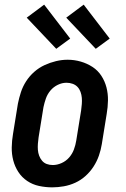

<svg xmlns="http://www.w3.org/2000/svg" viewBox="-20 -798 540 826"><path d="M205 8Q176 8 148 2Q120 -4 97 -19.5Q74 -35 59 -58Q44 -81 37 -108Q30 -135 30.5 -164Q31 -193 36 -222L57 -352Q62 -377 70 -401.5Q78 -426 92.5 -448.5Q107 -471 127.5 -489Q148 -507 172 -518Q196 -529 221 -535Q246 -541 271 -541Q300 -541 327.5 -533Q355 -525 378 -510Q401 -495 416 -472Q431 -449 438 -422Q445 -395 444.5 -366Q444 -337 439 -308L418 -178Q414 -153 405.5 -128.5Q397 -104 382.5 -81.5Q368 -59 348 -41Q328 -23 304 -12Q280 -1 254.5 3.5Q229 8 205 8ZM207 -88Q226 -88 245 -96.5Q264 -105 277.5 -120.5Q291 -136 298 -155Q305 -174 308 -193L329 -323Q331 -337 332 -350.5Q333 -364 332 -377Q331 -390 326.5 -402.5Q322 -415 313.5 -424Q305 -433 292.5 -437.5Q280 -442 266 -442Q247 -442 228.5 -433Q210 -424 197 -408.5Q184 -393 177.5 -374.5Q171 -356 167 -337L146 -207Q144 -193 143 -179.5Q142 -166 143 -153Q144 -140 148.5 -128Q153 -116 161 -106.5Q169 -97 181 -92.5Q193 -88 207 -88ZM392 -588 265 -722 340 -778 452 -632ZM222 -588 95 -722 170 -778 282 -632Z"/></svg>

Font: Iosevka Curly Slab Oblique
Style: Bold
Weight: 700
Italic angle: -9°
Monospace: yes
Designer: Belleve Invis
Foundry: Belleve Invis
Version: Version 11.1.0; ttfautohint (v1.8.3)